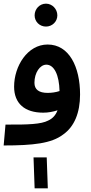

<svg xmlns="http://www.w3.org/2000/svg" viewBox="-20 -789 496 1048"><path d="M231 -644C265 -644 293 -671 293 -705C293 -740 265 -769 231 -769C196 -769 169 -740 169 -705C169 -671 196 -644 231 -644ZM0 5C161 5 261 -6 325 -55C386 -98 417 -174 417 -273C417 -425 357 -546 240 -546C130 -546 57 -428 57 -316C57 -224 115 -174 216 -174C243 -174 270 -179 294 -187C284 -160 267 -142 243 -131C205 -111 135 -108 10 -109ZM168 -337C168 -392 198 -436 233 -436C276 -436 303 -379 305 -292C284 -285 261 -282 240 -282C193 -282 168 -300 168 -337ZM169 239H241L235 70H163Z"/></svg>

Font: Noto Sans Arabic SemCond SemBd
Style: Regular
Weight: 600
Width: 4
Designer: Monotype Design Team, Nadine Chahine, Nizar Qandah and Khaled Hosny
Foundry: Monotype Imaging Inc.
Version: Version 2.012